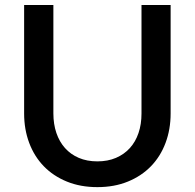

<svg xmlns="http://www.w3.org/2000/svg" viewBox="-20 -740 780 768"><path d="M369.5 -94.5Q411 -94.5 443.8 -108.5Q476.5 -122.5 499.2 -147.5Q522 -172.5 534 -207.8Q546 -243 546 -286V-720H662.5V-286Q662.5 -222.5 642.2 -168.5Q622 -114.5 584 -75.2Q546 -36 491.8 -13.8Q437.5 8.5 369.5 8.5Q301.5 8.5 247.2 -13.8Q193 -36 155 -75.2Q117 -114.5 96.8 -168.5Q76.5 -222.5 76.5 -286V-720H193.5V-286.5Q193.5 -243.5 205.5 -208.2Q217.5 -173 240 -147.8Q262.5 -122.5 295.2 -108.5Q328 -94.5 369.5 -94.5Z"/></svg>

Font: LatoLatin Semibold
Style: Regular
Weight: 600
Designer: Lukasz Dziedzic with Adam Twardoch and Botio Nikoltchev
Foundry: tyPoland Lukasz Dziedzic
Version: Version 2.015; 2015-08-06; http://www.latofonts.com/